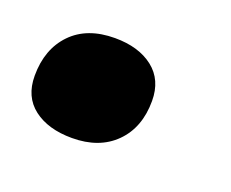

<svg xmlns="http://www.w3.org/2000/svg" viewBox="-48 -241 382 318"><g transform="rotate(20 143.0 -82.0)"><path d="M99 8Q57 8 31.5 -11.5Q6 -31 6 -68Q6 -115 33.5 -143.5Q61 -172 110 -172Q152 -172 177.5 -152Q203 -132 203 -95Q203 -48 175 -20Q147 8 99 8Z"/></g></svg>

Font: Kantumruy Pro
Style: Bold Italic
Weight: 700
Italic angle: -13°
Version: Version 1.002